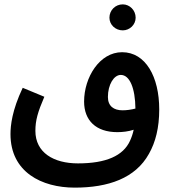

<svg xmlns="http://www.w3.org/2000/svg" viewBox="-20 -671 787 879"><path d="M542 -532C574 -532 601 -558 601 -590C601 -624 574 -651 542 -651C508 -651 481 -624 481 -590C481 -558 508 -532 542 -532ZM322 188C476 188 600 145 662 33C692 -20 709 -86 709 -170C709 -319 647 -432 539 -432C436 -432 365 -317 365 -206C365 -120 419 -66 517 -66C541 -66 568 -69 592 -77C588 -58 582 -41 575 -26C544 42 466 77 337 77C226 77 142 28 142 -72C142 -120 153 -158 183 -228L84 -269C35 -166 28 -96 28 -57C28 117 171 188 322 188ZM474 -227C474 -283 501 -328 533 -328C574 -328 599 -267 600 -174C581 -169 560 -166 541 -166C501 -166 474 -185 474 -227Z"/></svg>

Font: Noto Sans Arabic UI Cn SmBd
Style: Regular
Weight: 600
Width: 3
Designer: Monotype Design Team, Nadine Chahine and Nizar Qandah
Foundry: Monotype Imaging Inc.
Version: Version 2.010